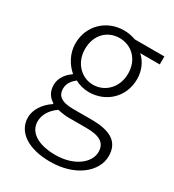

<svg xmlns="http://www.w3.org/2000/svg" viewBox="-191 -657 926 1020"><g transform="rotate(30 272.0 -146.5)"><path d="M275 254C431 254 531 167 531 73C531 -12 474 -50 354 -50H241C163 -50 141 -79 141 -117C141 -151 161 -173 183 -191C207 -177 240 -169 268 -169C374 -169 457 -247 457 -357C457 -411 434 -457 402 -485H522V-534H341C324 -540 299 -547 268 -547C164 -547 78 -470 78 -358C78 -293 113 -241 147 -212V-208C121 -191 88 -156 88 -110C88 -68 108 -40 136 -24V-19C86 14 56 62 56 108C56 198 142 254 275 254ZM268 -214C198 -214 137 -272 137 -358C137 -447 196 -500 268 -500C341 -500 401 -446 401 -358C401 -272 340 -214 268 -214ZM281 209C173 209 111 166 111 101C111 65 130 25 176 -7C204 0 231 2 243 2H353C431 2 473 23 473 81C473 145 399 209 281 209Z"/></g></svg>

Font: Noto Sans SC Light
Style: Regular
Weight: 300
Designer: Ryoko NISHIZUKA 西塚涼子 (kana, bopomofo & ideographs); Paul D. Hunt (Latin, Greek & Cyrillic); Sandoll Communications 산돌커뮤니
Foundry: Adobe
Version: Version 2.004;hotconv 1.0.118;makeotfexe 2.5.65603